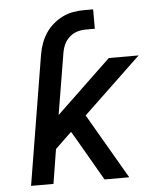

<svg xmlns="http://www.w3.org/2000/svg" viewBox="-53 -781 705 828"><g transform="rotate(-5 300.0 -367.5)"><path d="M48 0 140 -559Q144 -583 152 -606Q160 -629 173.5 -650Q187 -671 206.5 -688Q226 -705 248.5 -716Q271 -727 294.5 -731Q318 -735 341 -735H381V-651H341Q323 -651 304.5 -645.5Q286 -640 271 -626.5Q256 -613 248 -595.5Q240 -578 237 -559L193 -294L430 -520H559L309 -282L473 0H366L258 -187L240 -217L169 -149L145 0Z"/></g></svg>

Font: Iosevka SS04 Medium Extended
Style: Italic
Weight: 500
Width: 7
Italic angle: -9°
Monospace: yes
Designer: Belleve Invis
Foundry: Belleve Invis
Version: Version 19.0.0; ttfautohint (v1.8.4)